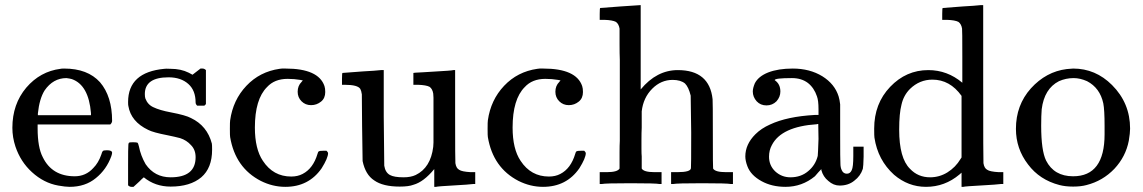

<svg xmlns="http://www.w3.org/2000/svg" viewBox="-20 -714 4434 745"><path d="M408 -231H126V-216Q126 -142 146 -104Q182 -30 270 -30Q313 -30 342 -62Q362 -82 373 -114Q376 -125 379 -128Q382 -131 395 -131Q415 -131 415 -121Q415 -117 412 -108Q393 -56 352 -23Q311 11 250 11Q234 11 206 6Q150 -4 104 -46Q60 -86 40 -145Q28 -181 28 -218Q28 -310 82 -374Q136 -437 215 -447Q218 -448 229 -448Q320 -448 368 -395Q415 -340 415 -245Q415 -238 408 -231ZM333 -275Q324 -384 259 -407Q253 -409 238 -411Q186 -411 153 -363Q133 -331 127 -274V-267H333Z M711 -388Q682 -414 634 -414Q542 -414 542 -349Q542 -338 544 -332Q553 -308 575 -298Q600 -286 643 -278Q701 -267 721 -256Q784 -226 802 -157Q803 -153 803 -133Q803 -62 761 -26Q718 10 642 10Q582 10 538 -26L530 -19L521 -10Q513 -2 509 1L498 11H490Q483 11 477 5V-74Q477 -142 478 -149Q478 -160 482 -161Q483 -162 498 -162Q510 -162 514 -160Q516 -158 519 -146Q526 -110 545 -77Q580 -26 642 -26Q739 -26 739 -104Q739 -133 721 -151Q704 -170 679 -178Q673 -180 656.5 -183.5Q640 -187 631 -189Q574 -200 555 -210Q488 -242 478 -303Q477 -306 477 -318Q477 -434 618 -447Q622 -448 642 -447Q682 -447 712 -432L727 -424L736 -431Q757 -447 758 -448H766Q773 -448 779 -442V-310L773 -304H745Q739 -310 739 -316Q739 -363 711 -388Z M1135 -358Q1135 -381 1150 -396L1155 -402Q1151 -403 1145 -404Q1122 -408 1096 -408Q1045 -408 1016 -376Q969 -329 969 -219Q969 -136 1000 -90Q1040 -29 1110 -29Q1135 -29 1154 -39Q1195 -60 1212 -117Q1214 -125 1217 -127Q1221 -129 1233 -129H1247Q1253 -123 1253 -120Q1253 -101 1228 -61Q1178 11 1087 11Q1038 11 992 -12Q893 -63 873 -182Q872 -186 872 -214Q872 -242 873 -247Q884 -326 936 -381Q988 -436 1065 -447Q1069 -447 1074 -448H1088Q1216 -448 1239 -380Q1242 -371 1242 -357Q1242 -333 1226 -320Q1209 -306 1187 -306Q1165 -306 1150 -321Q1135 -336 1135 -358Z M1389 -437Q1411 -438 1430 -439.5Q1449 -441 1458 -442H1466H1469V-261Q1471 -73 1471 -71Q1475 -45 1493 -35Q1509 -26 1546 -26Q1574 -26 1593 -35Q1651 -63 1661 -144Q1661 -150 1662 -161V-202V-248V-295V-335L1661 -351Q1658 -369 1647 -377Q1634 -384 1602 -385H1584V-431L1592 -432Q1601 -432 1620 -433.5Q1639 -435 1661 -436Q1734 -440 1739 -442H1746V-264Q1746 -83 1747 -81Q1750 -61 1762 -55Q1772 -48 1806 -46H1824V0H1816Q1808 1 1789 2.5Q1770 4 1749 5Q1677 9 1672 11H1665V-58Q1624 -8 1584 3Q1566 10 1531 10Q1466 10 1432 -14Q1398 -36 1387 -89Q1387 -91 1385 -226Q1384 -299 1384 -348Q1382 -362 1378 -369Q1368 -385 1318 -385H1307V-408Q1307 -431 1309 -431Q1313 -431 1389 -437Z M2135 -358Q2135 -381 2150 -396L2155 -402Q2151 -403 2145 -404Q2122 -408 2096 -408Q2045 -408 2016 -376Q1969 -329 1969 -219Q1969 -136 2000 -90Q2040 -29 2110 -29Q2135 -29 2154 -39Q2195 -60 2212 -117Q2214 -125 2217 -127Q2221 -129 2233 -129H2247Q2253 -123 2253 -120Q2253 -101 2228 -61Q2178 11 2087 11Q2038 11 1992 -12Q1893 -63 1873 -182Q1872 -186 1872 -214Q1872 -242 1873 -247Q1884 -326 1936 -381Q1988 -436 2065 -447Q2069 -447 2074 -448H2088Q2216 -448 2239 -380Q2242 -371 2242 -357Q2242 -333 2226 -320Q2209 -306 2187 -306Q2165 -306 2150 -321Q2135 -336 2135 -358Z M2388 -689 2463 -694H2466V-367Q2528 -442 2610 -442Q2733 -442 2745 -329Q2746 -324 2746 -190Q2746 -61 2747 -60Q2755 -46 2797 -46H2808H2824V0H2816Q2802 -3 2704 -3Q2606 -3 2592 0H2584V-46H2600H2608Q2661 -46 2661 -62Q2662 -63 2662 -200Q2660 -341 2660 -343Q2652 -376 2638 -390Q2621 -404 2590 -404Q2545 -404 2511 -370Q2476 -335 2470 -282V-264V-219Q2469 -201 2469 -168V-137Q2469 -116 2470 -107V-84V-66V-60Q2478 -46 2520 -46H2531H2547V0H2539Q2526 -3 2427 -3Q2328 -3 2315 0H2307V-46H2323H2334Q2376 -46 2384 -60V-68V-91V-124Q2384 -151 2385 -168V-218V-273V-329V-408V-482Q2384 -504 2384 -543V-586V-603Q2381 -621 2370 -629Q2357 -636 2325 -637H2307V-660Q2307 -683 2309 -683Q2314 -683 2388 -689Z M2916 -321Q2901 -338 2901 -359Q2901 -372 2909 -391Q2923 -418 2961 -433Q3000 -448 3056 -448Q3122 -448 3171 -418Q3219 -388 3234 -340Q3238 -327 3240 -309V-194Q3240 -91 3241 -80Q3241 -64 3246 -54Q3252 -40 3266 -40Q3279 -40 3285 -54Q3291 -66 3291 -109V-145H3331V-106Q3330 -67 3328 -59Q3319 -31 3295 -13Q3272 6 3238 6Q3214 6 3194 -12Q3174 -28 3167 -54V-58Q3161 -52 3155 -45Q3143 -31 3142 -30Q3092 11 3028 11Q2975 11 2935 -11Q2893 -34 2880 -69Q2872 -90 2872 -107Q2872 -154 2911 -193Q2934 -216 2968 -231Q3034 -262 3142 -268H3156V-290Q3156 -324 3150 -340Q3139 -373 3115 -392Q3090 -411 3053 -411Q2986 -411 2986 -403Q3008 -388 3008 -359Q3008 -338 2993 -321Q2977 -305 2954 -305Q2931 -305 2916 -321ZM3155 -233Q3151 -233 3150 -232Q3012 -223 2975 -151Q2964 -131 2964 -106Q2964 -72 2988 -49Q3013 -26 3047 -26Q3088 -26 3116 -50Q3144 -73 3153 -109Q3154 -116 3156 -175Z M3716 -689Q3737 -690 3756 -691.5Q3775 -693 3784 -694H3792H3795V-390Q3795 -83 3796 -81Q3799 -61 3811 -55Q3821 -48 3855 -46H3873V0H3864Q3856 1 3837 2.5Q3818 4 3797 5Q3723 9 3718 11H3711V-44L3703 -37Q3646 11 3573 11Q3504 11 3449 -36Q3386 -93 3373 -180Q3372 -185 3372 -215Q3372 -312 3434 -377Q3496 -442 3582 -442Q3656 -442 3714 -393V-495Q3714 -600 3713 -603Q3710 -621 3699 -629Q3686 -636 3654 -637H3636V-660Q3636 -683 3638 -683Q3642 -683 3716 -689ZM3711 -342Q3666 -405 3598 -405Q3548 -405 3511 -369Q3486 -344 3478 -308Q3469 -274 3469 -211Q3469 -100 3511 -59Q3542 -26 3589 -26Q3625 -26 3656 -45Q3688 -65 3707 -97L3711 -103Z M3980 -371Q4039 -436 4119 -446Q4141 -448 4144 -448Q4231 -448 4295 -384Q4365 -314 4365 -215Q4365 -198 4360 -168Q4348 -106 4304 -59Q4259 -12 4196 4Q4174 10 4144 10Q4114 10 4091 4Q4014 -16 3969 -76Q3922 -137 3922 -214Q3922 -306 3980 -371ZM4146 -411Q4116 -411 4089 -399Q4032 -370 4022 -290Q4020 -266 4020 -226Q4020 -130 4039 -91Q4070 -30 4144 -30Q4266 -30 4266 -193V-225Q4266 -288 4261 -313Q4248 -373 4198 -399Q4171 -411 4146 -411Z"/></svg>

Font: KaTeX_Main
Style: Regular
Weight: 400
Version: Version